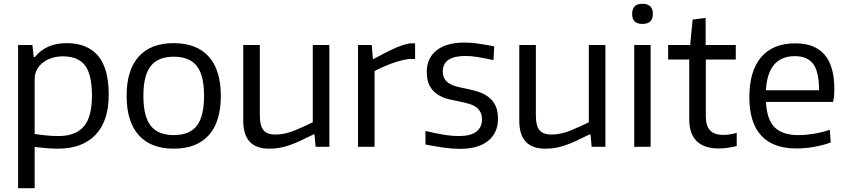

<svg xmlns="http://www.w3.org/2000/svg" viewBox="-20 -779 4493 1019"><path d="M76 -540H152L159 -476H165Q224 -550 334 -550Q443 -550 500 -483.5Q557 -417 557 -276Q557 -136 486.5 -63Q416 10 289 10Q254 10 222 7Q190 4 164 1V220H76ZM291 -57Q379 -57 423.5 -106.5Q468 -156 468 -271Q468 -384 431 -432Q394 -480 313 -480Q283 -480 256 -471.5Q229 -463 208.5 -447.5Q188 -432 176 -409.5Q164 -387 164 -359V-68Q189 -64 222.5 -60.5Q256 -57 291 -57Z M902 10Q780 10 716 -62Q652 -134 652 -270Q652 -407 716 -478.5Q780 -550 902 -550Q1024 -550 1088 -478.5Q1152 -407 1152 -270Q1152 -133 1088 -61.5Q1024 10 902 10ZM902 -62Q986 -62 1024.5 -111.5Q1063 -161 1063 -270Q1063 -379 1024.5 -428.5Q986 -478 902 -478Q819 -478 780 -428.5Q741 -379 741 -270Q741 -161 780 -111.5Q819 -62 902 -62Z M1408 10Q1271 10 1271 -138V-540H1359V-166Q1359 -112 1378 -88.5Q1397 -65 1442 -65Q1490 -65 1541 -85.5Q1592 -106 1640 -130V-540H1728V0H1655L1649 -66H1645Q1604 -46 1573 -31.5Q1542 -17 1515.5 -8Q1489 1 1463.5 5.5Q1438 10 1408 10Z M1880 -540H1953L1959 -466H1963Q2019 -497 2066 -519Q2113 -541 2155 -549H2183V-466H2152Q2107 -460 2059.5 -442.5Q2012 -425 1968 -402V0H1880Z M2421 11Q2385 11 2343 5.5Q2301 0 2238 -12V-84Q2288 -72 2332.5 -64.5Q2377 -57 2417 -57Q2477 -57 2507.5 -80Q2538 -103 2538 -145Q2538 -168 2530 -183.5Q2522 -199 2507 -210Q2492 -221 2471 -227.5Q2450 -234 2425 -239Q2394 -245 2362 -252.5Q2330 -260 2304 -276.5Q2278 -293 2261.5 -321.5Q2245 -350 2245 -398Q2245 -471 2297.5 -512Q2350 -553 2444 -553Q2461 -553 2477 -552Q2493 -551 2511 -548.5Q2529 -546 2551 -542.5Q2573 -539 2603 -533L2599 -460Q2548 -471 2514 -476.5Q2480 -482 2451 -482Q2330 -482 2330 -400Q2330 -376 2339.5 -360.5Q2349 -345 2366 -335Q2383 -325 2406 -319Q2429 -313 2456 -308Q2492 -301 2522.5 -290.5Q2553 -280 2575.5 -262Q2598 -244 2610.5 -216.5Q2623 -189 2623 -149Q2623 -74 2570.5 -31.5Q2518 11 2421 11Z M2873 10Q2736 10 2736 -138V-540H2824V-166Q2824 -112 2843 -88.5Q2862 -65 2907 -65Q2955 -65 3006 -85.5Q3057 -106 3105 -130V-540H3193V0H3120L3114 -66H3110Q3069 -46 3038 -31.5Q3007 -17 2980.5 -8Q2954 1 2928.5 5.5Q2903 10 2873 10Z M3389 -652Q3335 -652 3335 -705Q3335 -759 3389 -759Q3445 -759 3445 -705Q3445 -652 3389 -652ZM3346 -540H3433V0H3346Z M3794 9Q3717 9 3677.5 -30Q3638 -69 3638 -144V-463H3526V-540H3643L3656 -675L3725 -684V-540H3885V-463H3726V-162Q3726 -111 3748.5 -87Q3771 -63 3819 -63Q3834 -63 3852 -65.5Q3870 -68 3890 -74V-4Q3867 2 3842 5.5Q3817 9 3794 9Z M4207 9Q4083 9 4020 -59.5Q3957 -128 3957 -263Q3957 -402 4019.5 -475.5Q4082 -549 4201 -549Q4408 -549 4408 -308Q4408 -262 4401 -238H4045Q4050 -144 4091.5 -103Q4133 -62 4218 -62Q4256 -62 4299 -69Q4342 -76 4384 -90L4389 -23Q4349 -8 4300.5 0.5Q4252 9 4207 9ZM4199 -481Q4055 -481 4045 -300H4327Q4327 -398 4296 -439.5Q4265 -481 4199 -481Z"/></svg>

Font: Encode Sans
Style: Regular
Weight: 400
Designer: Pablo Impallari, Andres Torresi
Foundry: Pablo Impallari, Andres Torresi
Version: Version 1.000; ttfautohint (v1.00) -l 8 -r 50 -G 200 -x 14 -